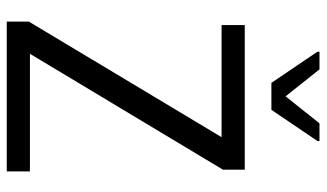

<svg xmlns="http://www.w3.org/2000/svg" viewBox="-214 -730 944 555"><g transform="rotate(90 257.5 -452.0)"><path d="M42 0V-64L376 -621H52V-688H470V-625L135 -67H475V0ZM219 -765 129 -898V-904H180L258 -806L336 -904H387V-898L297 -765Z"/></g></svg>

Font: Saira SemiCondensed
Style: Regular
Weight: 400
Width: 4
Designer: Hector Gatti with collaboration of the Omnibus-Type team
Foundry: Omnibus-Type
Version: Version 1.101